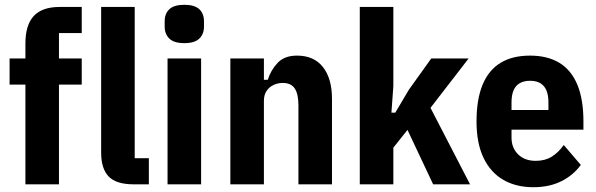

<svg xmlns="http://www.w3.org/2000/svg" viewBox="-20 -769 2485 801"><path d="M86 0V-416H20V-525H86V-587Q86 -665 121 -702.5Q156 -740 229 -740H321V-631H226V-525H321V-416H226V0Z M601 0H538Q465 0 433.5 -32.5Q402 -65 402 -132V-740H542V-109H601Z M749 -589Q706 -589 686.5 -608Q667 -627 667 -658V-680Q667 -712 686.5 -730.5Q706 -749 749 -749Q792 -749 811.5 -730.5Q831 -712 831 -680V-658Q831 -627 811.5 -608Q792 -589 749 -589ZM679 0V-525H819V0Z M1081 0H941V-525H1081V-436H1097Q1110 -477 1138.5 -507Q1167 -537 1219 -537Q1290 -537 1327.5 -489Q1365 -441 1365 -357V0H1225V-330Q1225 -377 1209.5 -400Q1194 -423 1160 -423Q1139 -423 1121 -414.5Q1103 -406 1092 -389.5Q1081 -373 1081 -349Z M1481 0V-740H1621V-410L1613 -299H1629L1686 -395L1779 -525H1935L1776 -319L1941 0H1787L1680 -227L1621 -153V0Z M2205 12Q2133 12 2080 -18.5Q2027 -49 1997.5 -110Q1968 -171 1968 -262Q1968 -355 1993.5 -416Q2019 -477 2068.5 -507Q2118 -537 2191 -537Q2264 -537 2313.5 -507Q2363 -477 2388.5 -416Q2414 -355 2414 -262V-228H2114V-195Q2114 -152 2141.5 -125Q2169 -98 2215 -98Q2254 -98 2282 -115.5Q2310 -133 2332 -164L2403 -81Q2372 -38 2322 -13Q2272 12 2205 12ZM2191 -432Q2166 -432 2148.5 -422Q2131 -412 2122.5 -392Q2114 -372 2114 -342V-310H2268V-342Q2268 -372 2259.5 -392Q2251 -412 2234 -422Q2217 -432 2191 -432Z"/></svg>

Font: IBM Plex Sans Condensed
Style: Bold
Weight: 700
Width: 3
Designer: Mike Abbink, Paul van der Laan, Pieter van Rosmalen
Foundry: Bold Monday
Version: Version 3.201